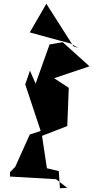

<svg xmlns="http://www.w3.org/2000/svg" viewBox="-20 -999 495 1019"><path d="M298 0 292 -91 229 -106 203 -278 337 -330 345 -533 267 -584C329 -605 393 -626 455 -647L313 -775L243 -763L169 -555L139 -624L114 -551L196 -304L138 -285L61 -114L33 -85V-62L277 -48L337 -2ZM370 -753 226 -979 138 -827C210 -808 280 -787 353 -769L396 -744Z"/></svg>

Font: Asimov Silicon
Style: Regular
Weight: 400
Designer: Google
Version: Version 2.000980; 2014